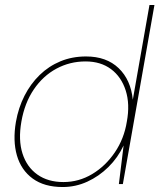

<svg xmlns="http://www.w3.org/2000/svg" viewBox="-20 -740 641 772"><path d="M232 12Q158 12 111.5 -22Q65 -56 48 -115Q31 -174 44 -250Q54 -307 78.5 -355Q103 -403 139.5 -438.5Q176 -474 223 -493.5Q270 -513 326 -513Q408 -513 457 -466Q506 -419 514 -339L581 -720H601L474 0H458L477 -155Q454 -106 416 -68.5Q378 -31 331 -9.5Q284 12 232 12ZM235 -8Q297 -8 350.5 -40Q404 -72 441.5 -127Q479 -182 490 -251Q503 -321 485.5 -376Q468 -431 426.5 -462Q385 -493 324 -493Q261 -493 207 -464Q153 -435 116 -380.5Q79 -326 66 -251Q53 -177 70.5 -122.5Q88 -68 130.5 -38Q173 -8 235 -8Z"/></svg>

Font: DM Sans 17pt Thin
Style: Italic
Weight: 250
Italic angle: -10°
Version: Version 4.004;gftools[0.9.30]